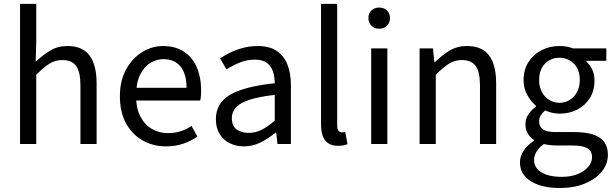

<svg xmlns="http://www.w3.org/2000/svg" viewBox="-20 -732 3122 976"><path d="M82 0V-712.4H164.3V-517.6L161.3 -417.7Q195.5 -450.8 234.3 -474.4Q273 -498.1 322.7 -498.1Q400 -498.1 435.6 -449.5Q471.1 -401 471.1 -308V0H388.9V-297.4Q388.9 -365.6 367.4 -396.1Q345.9 -426.7 297.2 -426.7Q259.9 -426.7 230.6 -407.8Q201.3 -389 164.3 -352V0Z M823.4 12Q757.8 12 704.7 -18.3Q651.5 -48.6 620.4 -105.5Q589.4 -162.5 589.4 -242.9Q589.4 -322.1 621.1 -379.2Q652.7 -436.4 702.8 -467.2Q752.8 -498 808.9 -498Q871.3 -498 914.5 -469.7Q957.8 -441.5 980.1 -390.3Q1002.4 -339.2 1002.4 -270Q1002.4 -257.5 1001.5 -245.2Q1000.6 -232.9 997.9 -220.8H648.3V-285.6H928.2Q928.2 -356.4 897.7 -393.9Q867.1 -431.3 810.1 -431.3Q776.7 -431.3 745 -412.7Q713.3 -394 692.5 -352.8Q671.7 -311.5 671.7 -243.7Q671.7 -181.8 693.4 -139.9Q715.2 -98 752.1 -76.6Q788.9 -55.3 832.7 -55.3Q868.2 -55.3 898.4 -65Q928.7 -74.8 953.7 -91.6L983.6 -37.7Q952.3 -16 912.7 -2Q873.1 12 823.4 12Z M1220.3 12Q1179.6 12 1147.2 -4.3Q1114.8 -20.5 1096.1 -51.5Q1077.4 -82.4 1077.4 -126.2Q1077.4 -208 1149.4 -250.2Q1221.4 -292.3 1376.7 -309Q1376.5 -339.5 1368 -367Q1359.5 -394.6 1337.5 -411.7Q1315.4 -428.9 1275.9 -428.9Q1234.1 -428.9 1197.1 -413.4Q1160 -397.9 1130.9 -379L1099 -435.4Q1121.3 -450.4 1151 -464.9Q1180.7 -479.4 1215.9 -488.7Q1251.1 -498 1290.1 -498Q1349.2 -498 1386.4 -473.3Q1423.6 -448.6 1441.2 -403.6Q1458.8 -358.6 1458.8 -297.7V0H1390.5L1384.1 -57.9H1380.8Q1345.7 -29.1 1305.8 -8.5Q1265.9 12 1220.3 12ZM1243.2 -56.5Q1278.6 -56.5 1310.1 -72.3Q1341.6 -88.1 1376.7 -118.9V-249.9Q1295 -240.4 1247.3 -224.5Q1199.6 -208.6 1179 -185.6Q1158.5 -162.7 1158.5 -131.5Q1158.5 -91.2 1183.3 -73.8Q1208.1 -56.5 1243.2 -56.5Z M1699.1 9.2Q1668.2 9.2 1648.9 -3.4Q1629.6 -16 1620.8 -40.5Q1611.9 -64.9 1611.9 -100.2V-712.2H1694V-94.2Q1694 -74.5 1701.3 -66.9Q1708.5 -59.3 1718.5 -59.3Q1722.1 -59.3 1725.6 -59.8Q1729.1 -60.3 1735.1 -61.3L1746.6 0.8Q1738.2 4.4 1726.3 6.8Q1714.5 9.2 1699.1 9.2Z M1866.9 0V-486H1949V0ZM1907.5 -586Q1883.8 -586 1868.3 -601Q1852.7 -616 1852.7 -640.4Q1852.7 -664.2 1868.3 -678.9Q1883.8 -693.6 1907.5 -693.6Q1931.8 -693.6 1947.1 -678.9Q1962.3 -664.2 1962.3 -640.4Q1962.3 -616 1947.1 -601Q1931.8 -586 1907.5 -586Z M2113 0V-486.1H2181L2187.9 -416H2190.6Q2225.7 -450.7 2264.8 -474.4Q2304 -498.1 2353.7 -498.1Q2431 -498.1 2466.6 -449.5Q2502.1 -401 2502.1 -308V0H2419.9V-297.4Q2419.9 -365.6 2398.4 -396.1Q2376.9 -426.7 2328.2 -426.7Q2290.9 -426.7 2261.6 -407.8Q2232.3 -389 2195.3 -352V0Z M2824.3 223.7Q2764.8 223.7 2719.3 208.4Q2673.8 193 2648.5 164.1Q2623.2 135.2 2623.2 93.4Q2623.2 61.7 2642.1 33.5Q2661.1 5.3 2694.4 -16.5V-20.5Q2676.1 -32.6 2663.5 -52.2Q2651 -71.7 2651 -100.2Q2651 -130.6 2668.4 -154.1Q2685.8 -177.5 2704.4 -190.4V-194.4Q2680.6 -213.7 2661 -247.8Q2641.5 -281.9 2641.5 -324.9Q2641.5 -378.1 2666.6 -417Q2691.7 -455.9 2733.2 -477Q2774.6 -498.1 2823.9 -498.1Q2844.3 -498.1 2861.9 -494.8Q2879.6 -491.5 2892.5 -486.1H3062.1V-422.8H2960.8V-418.8Q2978.5 -403 2990.2 -379Q3001.9 -355 3001.9 -322Q3001.9 -270.3 2978 -232.7Q2954.2 -195.2 2913.9 -174.7Q2873.6 -154.2 2823.9 -154.2Q2806.2 -154.2 2787.3 -158.6Q2768.5 -162.9 2751.5 -170.7Q2738.8 -159.9 2729.6 -146.8Q2720.5 -133.7 2720.5 -113.2Q2720.5 -90.3 2738.9 -75.4Q2757.3 -60.5 2805.7 -60.5H2900.3Q2985.4 -60.5 3027.7 -32.8Q3070.1 -5.2 3070.1 55.6Q3070.1 100.8 3040 138.9Q3009.8 177.1 2954.6 200.4Q2899.4 223.7 2824.3 223.7ZM2823.9 -209.4Q2851.9 -209.4 2875.3 -223.6Q2898.6 -237.7 2912.9 -263.6Q2927.2 -289.6 2927.2 -324.9Q2927.2 -378.9 2897 -408.7Q2866.8 -438.4 2823.9 -438.4Q2780.9 -438.4 2750.8 -408.7Q2720.6 -378.9 2720.6 -324.9Q2720.6 -289.6 2734.9 -263.6Q2749.1 -237.7 2772.5 -223.6Q2795.9 -209.4 2823.9 -209.4ZM2835.9 167Q2882.2 167 2916.5 153Q2950.9 138.9 2970.2 116.1Q2989.5 93.3 2989.5 67.9Q2989.5 34 2964.4 20.8Q2939.3 7.6 2891.5 7.6H2807.7Q2794.1 7.6 2777.6 5.8Q2761.2 3.9 2744.5 0.3Q2718.4 18.8 2706.7 39.7Q2694.9 60.7 2694.9 81.8Q2694.9 121 2732.5 144Q2770.1 167 2835.9 167Z"/></svg>

Font: Source Sans 3 VF
Style: Regular
Weight: 200
Designer: Paul D. Hunt
Foundry: Adobe
Version: Version 3.046;hotconv 1.0.118;makeotfexe 2.5.65603